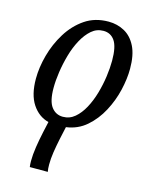

<svg xmlns="http://www.w3.org/2000/svg" viewBox="-118 -622 736 938"><g transform="rotate(15 250.5 -153.0)"><path d="M125 240Q123 226 123 210Q123 178 129 138.5Q135 99 144 58L156 4Q105 -9 73.5 -56.5Q42 -104 42 -185Q42 -242 59 -304.5Q76 -367 110 -422Q144 -477 194.5 -511.5Q245 -546 314 -546Q358 -546 394.5 -526Q431 -506 452.5 -463Q474 -420 474 -350Q474 -300 460.5 -242Q447 -184 418.5 -130.5Q390 -77 347 -39.5Q304 -2 245 6L231 70Q223 108 218 141Q213 174 213 204Q213 226 216 240ZM217 -39Q251 -39 277 -61Q303 -83 322.5 -119Q342 -155 354.5 -198.5Q367 -242 373 -285.5Q379 -329 379 -366Q379 -436 358.5 -466Q338 -496 301 -496Q267 -496 241 -473.5Q215 -451 195 -414Q175 -377 162.5 -333Q150 -289 143.5 -245Q137 -201 137 -164Q137 -97 159 -68Q181 -39 217 -39Z"/></g></svg>

Font: Noto Serif Condensed
Style: Italic
Weight: 400
Width: 3
Italic angle: -12°
Designer: Monotype Design Team
Foundry: Monotype Imaging Inc.
Version: Version 2.014; ttfautohint (v1.8.4.7-5d5b)